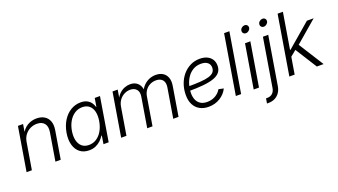

<svg xmlns="http://www.w3.org/2000/svg" viewBox="-73 -1371 3896 2214"><g transform="rotate(-20 1875.0 -263.5)"><path d="M151.9 -329.1 97.2 0H32.2L121.1 -535.6H184.1L163.6 -410.2L150.9 -412.1Q184.6 -481.4 236.6 -512.5Q288.6 -543.5 349.6 -543.5Q405.3 -543.5 444.6 -520Q483.9 -496.6 501.2 -451.7Q518.6 -406.7 507.8 -341.8L451.2 0H386.2L442.9 -341.3Q454.1 -409.7 424.1 -446.8Q394 -483.9 332.5 -483.9Q289.1 -483.9 251 -465.3Q212.9 -446.8 186.5 -412.1Q160.2 -377.4 151.9 -329.1Z M798.8 10.7Q732.4 10.7 687.5 -24.2Q642.6 -59.1 624.8 -121.6Q606.9 -184.1 620.1 -267.1Q634.3 -350.1 672.9 -412.4Q711.4 -474.6 768.1 -509Q824.7 -543.5 891.1 -543.5Q937 -543.5 968 -527.6Q999 -511.7 1016.8 -486.6Q1034.7 -461.4 1042.5 -433.6H1046.4L1063.5 -535.6H1127.9L1039.6 0H976.1L992.2 -100.6H986.8Q969.2 -72.3 942.6 -46.6Q916 -21 880.1 -5.1Q844.2 10.7 798.8 10.7ZM817.4 -48.3Q869.6 -48.3 911.6 -76.2Q953.6 -104 981.7 -153.6Q1009.8 -203.1 1020.5 -267.6Q1031.2 -332 1019.5 -381.1Q1007.8 -430.2 975.1 -457.5Q942.4 -484.9 890.1 -484.9Q837.9 -484.9 795.7 -457Q753.4 -429.2 725.1 -380.4Q696.8 -331.5 686 -267.6Q675.8 -203.6 687.5 -154.1Q699.2 -104.5 732.2 -76.4Q765.1 -48.3 817.4 -48.3Z M1192.9 0 1281.7 -535.6H1345.2L1325.7 -416.5L1317.9 -418.5Q1336.9 -461.9 1366.2 -490Q1395.5 -518.1 1429.9 -531.5Q1464.4 -544.9 1499 -544.9Q1540.5 -544.9 1569.8 -527.6Q1599.1 -510.3 1614.7 -480.2Q1630.4 -450.2 1631.3 -411.1L1619.6 -415.5Q1636.7 -455.6 1666 -484.4Q1695.3 -513.2 1733.2 -529.1Q1771 -544.9 1813.5 -544.9Q1863.3 -544.9 1898.9 -523.2Q1934.6 -501.5 1950.4 -459.2Q1966.3 -417 1955.6 -355L1897 0H1832L1891.6 -358.9Q1898.9 -402.8 1887.9 -430.7Q1877 -458.5 1852.5 -471.7Q1828.1 -484.9 1794.9 -484.9Q1753.9 -484.9 1720.2 -467.5Q1686.5 -450.2 1664.3 -419.2Q1642.1 -388.2 1635.3 -347.7L1577.6 0H1512.7L1572.8 -364.3Q1582.5 -421.9 1555.7 -453.4Q1528.8 -484.9 1478.5 -484.9Q1440.4 -484.9 1405.8 -467.3Q1371.1 -449.7 1346.4 -417Q1321.8 -384.3 1314 -338.9L1257.8 0Z M2265.6 10.3Q2203.6 10.3 2157.7 -15.1Q2111.8 -40.5 2086.7 -88.9Q2061.5 -137.2 2061.5 -205.6Q2061.5 -277.3 2083.5 -339.4Q2105.5 -401.4 2145.3 -447.8Q2185.1 -494.1 2238.3 -520.3Q2291.5 -546.4 2353.5 -546.4Q2405.8 -546.4 2443.4 -528.6Q2481 -510.7 2501.5 -478.5Q2522 -446.3 2522 -402.3Q2522 -353 2495.6 -321Q2469.2 -289.1 2417.5 -271Q2365.7 -252.9 2288.3 -245.4Q2210.9 -237.8 2108.4 -237.8L2116.2 -290.5Q2206.1 -290.5 2270.5 -294.9Q2335 -299.3 2376.2 -311.5Q2417.5 -323.7 2437 -345.7Q2456.5 -367.7 2456.5 -402.3Q2456.5 -441.4 2428.2 -464.4Q2399.9 -487.3 2348.1 -487.3Q2292.5 -487.3 2250.7 -462.6Q2209 -438 2180.9 -397Q2152.8 -356 2138.9 -305.9Q2125 -255.9 2125 -204.6Q2125 -160.2 2140.1 -124.8Q2155.3 -89.4 2187.3 -68.8Q2219.2 -48.3 2269 -48.3Q2325.2 -48.3 2369.9 -74.2Q2414.6 -100.1 2438.5 -142.6L2499.5 -129.4Q2468.8 -66.4 2406.5 -28.1Q2344.2 10.3 2265.6 10.3Z M2785.6 -727.5 2665 0H2600.1L2720.7 -727.5Z M2819.3 0 2907.7 -535.6H2973.1L2884.3 0ZM2957.5 -640.6Q2938.5 -640.6 2926.8 -654.1Q2915 -667.5 2918 -686.5Q2920.9 -706.1 2937.3 -719.2Q2953.6 -732.4 2973.1 -732.4Q2992.7 -732.4 3004.4 -719.2Q3016.1 -706.1 3013.2 -686.5Q3009.8 -667.5 2993.7 -654.1Q2977.5 -640.6 2957.5 -640.6Z M3127.4 -535.6H3192.4L3093.8 59.6Q3086.4 104 3064 136.5Q3041.5 168.9 3006.6 186.5Q2971.7 204.1 2927.2 204.1H2908.2L2918 144.5H2934.6Q2971.7 144.5 2997.1 122.1Q3022.5 99.6 3029.3 57.1ZM3177.2 -640.6Q3158.2 -640.6 3146.5 -654.1Q3134.8 -667.5 3137.7 -686.5Q3140.6 -706.1 3157 -719.2Q3173.3 -732.4 3192.9 -732.4Q3212.4 -732.4 3224.1 -719.2Q3235.8 -706.1 3232.9 -686.5Q3229.5 -667.5 3213.4 -654.1Q3197.3 -640.6 3177.2 -640.6Z M3349.6 -201.7 3363.8 -285.2H3375L3667 -535.6H3750L3461.4 -288.1L3454.1 -287.1ZM3256.8 0 3377.4 -727.5H3442.4L3321.8 0ZM3594.2 0 3420.4 -275.4 3474.6 -320.3 3677.2 0Z"/></g></svg>

Font: Inter 20pt Light
Style: Italic
Weight: 300
Italic angle: -9.3988°
Version: Version 4.001;git-66647c0bb